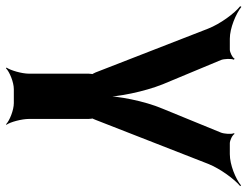

<svg xmlns="http://www.w3.org/2000/svg" viewBox="-156 -678 815 632"><g transform="rotate(90 251.0 -361.5)"><path d="M212 -490 132 -682C128 -692 127 -717 131 -724L128 -727C124 -719 106 -711 98 -711H62C27 -711 -20 -731 -43 -749L-45 -745C-22 -727 13 -680 29 -639L173 -269C174 -267 179 -256 180 -257L179 -261C178 -260 177 -248 177 -246V-50C177 -26 166 11 157 24L159 26C171 14 205 0 228 0H274C297 0 332 14 344 26L345 24C336 11 326 -26 326 -50V-246C326 -248 325 -260 324 -261L323 -257C324 -256 328 -267 329 -269L474 -640C490 -680 525 -727 547 -745L545 -748C523 -730 477 -711 442 -711H406C397 -711 379 -719 375 -727L373 -724C377 -717 375 -692 371 -682L292 -489C267 -430 250 -342 250 -292H254C254 -342 236 -430 212 -490Z"/></g></svg>

Font: Asimov
Style: EdgeExtreme
Weight: 500
Designer: Google
Version: Version 2.000980: 2014